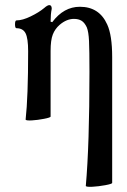

<svg xmlns="http://www.w3.org/2000/svg" viewBox="-20 -451 491 743"><path d="M312 269Q326.2 109.4 326.2 -172.9Q326.2 -256.8 324.5 -292.5Q322.8 -328.1 315.9 -345.2Q307.1 -363.8 295.4 -370.8Q283.7 -377.9 266.1 -377.9Q237.8 -377.9 210.9 -355Q192.9 -339.4 184.3 -317.4Q175.8 -295.4 175.8 -253.9V0Q175.8 3.9 150.4 8.8Q125 13.7 103.5 14.9Q82 16.1 79.1 12.2Q88.9 -75.2 88.9 -252.9Q88.9 -302.7 78.9 -322.3Q68.8 -341.8 43.9 -341.8Q38.1 -341.8 38.1 -356.9Q38.1 -372.1 43.9 -372.1Q66.9 -372.1 98.6 -387.5Q130.4 -402.8 150.9 -419.9Q163.6 -431.2 170.9 -431.2Q180.2 -431.2 180.2 -417Q175.8 -395.5 175.8 -367.2L182.1 -365.2Q226.6 -424.8 289.1 -424.8Q364.3 -424.8 395 -356Q414.1 -314.5 414.1 -230V256.8Q414.1 260.7 387.5 265.6Q360.8 270.5 338.1 271.7Q315.4 272.9 312 269Z"/></svg>

Font: Junicode SmCond Medium
Style: Regular
Weight: 500
Width: 4
Designer: Peter S. Baker
Version: Version 2.206